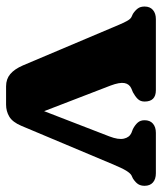

<svg xmlns="http://www.w3.org/2000/svg" viewBox="29 -547 528 626"><g transform="rotate(90 293.0 -234.0)"><path d="M321.3 10.2H261.3Q237.8 10.2 221.6 -3.4Q205.3 -17 193.3 -44.7L60.5 -358.6Q55.4 -370.6 49.1 -382.7Q42.7 -394.8 35.9 -398.4L25.1 -403.4Q14.1 -410.6 7.7 -419.2Q1.3 -427.8 1.3 -441.4Q1.3 -459 12.5 -468.6Q23.6 -478.2 42.3 -478.2H274.1Q311.1 -478.2 311.1 -441.4Q311.1 -427.8 302.7 -419.2Q294.3 -410.6 280.9 -403.4L268.9 -398.4Q254 -392 250.9 -376.1Q247.8 -360.2 259 -330.4L363.3 -59.8L321.5 -59.7L424.8 -326.8Q436.1 -356.1 432 -374Q428 -391.8 413.5 -398.4L400.6 -403.4Q387.2 -410.5 379.6 -419.2Q372 -427.8 372 -441.4Q372 -459 383.1 -468.6Q394.2 -478.2 413 -478.2H544.8Q564.1 -478.2 574.9 -468.6Q585.8 -459 585.8 -441.4Q585.8 -429.4 580.6 -420.8Q575.4 -412.2 562 -403.4L551.4 -398.4Q544.6 -394.4 536.4 -381.3Q528.3 -368.2 514.8 -335.8L390.2 -39.5Q378.1 -10.9 360.3 -0.3Q342.5 10.2 321.3 10.2Z"/></g></svg>

Font: Fraunces SuperSoft
Style: Regular
Weight: 900
Version: Version 1.000;[b76b70a41]